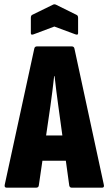

<svg xmlns="http://www.w3.org/2000/svg" viewBox="-20 -870 503 890"><path d="M11 0Q-1 0 2 -14L139 -645Q141 -655 152 -655H312Q323 -655 325 -645L461 -15Q465 0 453 0H313Q303 0 301 -10L250 -381Q245 -415 241 -449Q237 -483 233 -517H231Q227 -483 223 -449Q219 -415 214 -381L160 -11Q159 0 147 0ZM155 -125 174 -242H285L307 -125ZM136 -711Q123 -706 123 -716V-787Q123 -798 129 -801L225 -848Q232 -852 240 -848L335 -801Q342 -798 342 -787V-716Q342 -706 329 -711L232 -747Z"/></svg>

Font: Sofia Sans Extra Condensed Black
Style: Regular
Weight: 900
Designer: Botio Nikoltchev, Ani Petrova
Foundry: lettersoup
Version: Version 4.101